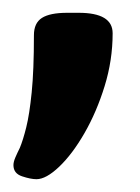

<svg xmlns="http://www.w3.org/2000/svg" viewBox="-20 -158 218 300"><path d="M37 122Q28 122 14.5 117.5Q1 113 1 100Q1 95 4 88Q7 81 11 73Q16 61 21 41Q26 21 29.5 -13.5Q33 -48 33 -103Q33 -122 45.5 -130Q58 -138 85 -138H103Q156 -138 156 -106Q156 -64 143.5 -23.5Q131 17 112 50Q93 83 72.5 102.5Q52 122 37 122Z"/></svg>

Font: Asap Condensed SemiBold
Style: Regular
Weight: 600
Width: 3
Designer: Pablo Cosgaya
Foundry: Omnibus-Type
Version: Version 3.001; ttfautohint (v1.8.4.7-5d5b)